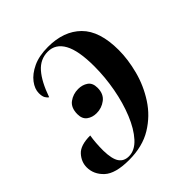

<svg xmlns="http://www.w3.org/2000/svg" viewBox="-164 -656 774 774"><g transform="rotate(-45 223.0 -269.0)"><path d="M226 -546Q316 -546 367.5 -495Q419 -444 419 -335Q419 -282 403.5 -222.5Q388 -163 354 -110.5Q320 -58 266 -25Q212 8 135 8Q57 8 25 -22Q-7 -52 -7 -92Q-7 -123 15.5 -148Q38 -173 94 -173Q91 -155 89.5 -135Q88 -115 88 -92Q89 -44 103 -23.5Q117 -3 145 -3Q179 -3 208 -35Q237 -67 258.5 -119.5Q280 -172 291.5 -234.5Q303 -297 303 -358Q303 -448 279.5 -490.5Q256 -533 212 -533Q169 -533 139 -499Q109 -465 86 -399Q79 -403 73.5 -412.5Q68 -422 68 -440Q68 -464 86.5 -488.5Q105 -513 140 -529.5Q175 -546 226 -546ZM176 -218Q152 -218 135 -230.5Q118 -243 118 -270Q118 -307 140.5 -323.5Q163 -340 192 -340Q216 -340 233.5 -328Q251 -316 251 -288Q251 -253 228 -235.5Q205 -218 176 -218Z"/></g></svg>

Font: Noto Serif Display Condensed SemiBold
Style: Italic
Weight: 600
Width: 3
Italic angle: -12°
Designer: Monotype Design Team
Foundry: Monotype Imaging Inc.
Version: Version 2.009